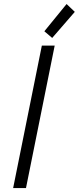

<svg xmlns="http://www.w3.org/2000/svg" viewBox="-20 -950 398 970"><path d="M191.4 -719.7H256.3L111.3 0H46.4ZM204.1 -792 316.4 -929.7 357.9 -890.1 243.7 -758.3Z"/></svg>

Font: Reddit Sans Chocolate Light
Style: Italic
Weight: 300
Italic angle: -11.25°
Designer: Stephen Hutchings
Version: Version 1.013